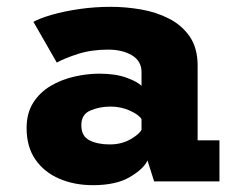

<svg xmlns="http://www.w3.org/2000/svg" viewBox="-20 -532 690 563"><path d="M252.5 11Q198 11 153.8 -8Q109.5 -27 83.8 -64.2Q58 -101.5 58 -156.5Q58 -200 77.2 -230.5Q96.5 -261 128 -279.8Q159.5 -298.5 197.2 -307.2Q235 -316 271.5 -316Q319 -316 351.5 -304Q384 -292 395 -280V-320.5Q395 -353 367 -369.8Q339 -386.5 297 -386.5Q248 -386.5 208.5 -373.8Q169 -361 146.5 -348.5L78 -468Q97 -478.5 132.5 -488.8Q168 -499 212.8 -505.5Q257.5 -512 305.5 -512Q349 -512 393.8 -504.2Q438.5 -496.5 476 -477.2Q513.5 -458 536.5 -424.5Q559.5 -391 559.5 -339.5V-120.5H623.5V0H432L412.5 -61.5Q401.5 -37 361 -13Q320.5 11 252.5 11ZM301.5 -108.5Q336 -108.5 362 -123.2Q388 -138 395 -151.5V-182.5Q387.5 -195.5 361 -207.5Q334.5 -219.5 304 -219.5Q272.5 -219.5 245.5 -208.2Q218.5 -197 218.5 -165Q218.5 -132.5 242.5 -120.5Q266.5 -108.5 301.5 -108.5Z"/></svg>

Font: Trispace
Style: Bold
Weight: 700
Designer: Tyler Finck
Foundry: Etcetera Type Company
Version: Version 1.210; ttfautohint (v1.8.3)